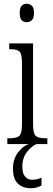

<svg xmlns="http://www.w3.org/2000/svg" viewBox="-20 -767 281 1022"><path d="M122 -649Q106 -649 95.5 -659.5Q85 -670 85 -698Q85 -726 95.5 -736.5Q106 -747 122 -747Q138 -747 149.5 -736.5Q161 -726 161 -698Q161 -670 149.5 -659.5Q138 -649 122 -649ZM19 0V-31H32Q68 -31 82.5 -43.5Q97 -56 97 -104V-430Q97 -479 84.5 -492Q72 -505 37 -505H29V-536H156V-106Q156 -57 170 -44Q184 -31 221 -31H232V0ZM145 235Q101 235 75 210Q49 185 49 130Q49 80 75.5 45Q102 10 133 0H174Q148 11 123.5 42Q99 73 99 120Q99 157 114 173.5Q129 190 152 190Q176 190 201 179V220Q176 235 145 235Z"/></svg>

Font: Noto Serif Ethiopic ExtraCondensed Light
Style: Regular
Weight: 300
Width: 2
Designer: Monotype Design Team
Foundry: Monotype Imaging Inc.
Version: Version 2.102; ttfautohint (v1.8.4.7-5d5b)